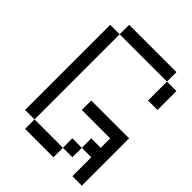

<svg xmlns="http://www.w3.org/2000/svg" viewBox="-198 -916 897 897"><g transform="rotate(45 250.0 -468.0)"><path d="M125 -187.5H312.5V-125H125V-187.5H62.5V-750H125ZM437.5 -250H375V-312.5H437.5V-375H250V-437.5H500V-125H437.5ZM312.5 -250H375V-187.5H312.5ZM437.5 -750H500V-625H437.5ZM125 -812.5H437.5V-750H125Z"/></g></svg>

Font: HE신이문
Style: regular
Weight: 500
Monospace: yes
Designer: Taeyun An (WindowsTiger)
Version: v1.1